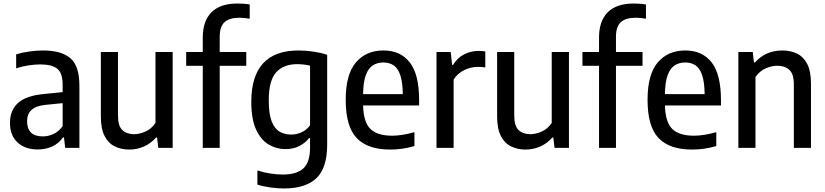

<svg xmlns="http://www.w3.org/2000/svg" viewBox="-20 -838 4676 1088"><path d="M194.5 9Q122.5 9 79.5 -30.8Q36.5 -70.5 36.5 -141Q36.5 -214 83 -255.2Q129.5 -296.5 231 -305.5L335 -316V-357Q335 -424.5 304.2 -448.8Q273.5 -473 208.5 -473Q179.5 -473 143.2 -467.8Q107 -462.5 71.5 -451V-530Q105 -540.5 146.2 -546.2Q187.5 -552 224 -552Q327 -552 378.5 -508.5Q430 -465 430 -352V0H349.5L342.5 -59H336.5Q312.5 -24.5 275.5 -7.8Q238.5 9 194.5 9ZM133.5 -151Q133.5 -65 223 -65Q251.5 -65 281.2 -77.8Q311 -90.5 335 -123V-253.5L239.5 -244Q184 -238.5 158.8 -215.2Q133.5 -192 133.5 -151Z M713 9.5Q667 9.5 630.2 -8.5Q593.5 -26.5 572.5 -67.8Q551.5 -109 551.5 -178.5V-543.5H648.5V-184Q648.5 -123.5 673.8 -100.5Q699 -77.5 739.5 -77.5Q769 -77.5 803.5 -92.2Q838 -107 861 -141.5V-543.5H958.5V0H877L870 -58.5H864.5Q834 -24.5 795 -7.5Q756 9.5 713 9.5Z M1129 0V-465H1035V-543.5H1129V-625.5Q1129 -719 1178.5 -768.5Q1228 -818 1325 -818Q1342 -818 1360.2 -816.8Q1378.5 -815.5 1395 -812.5V-732Q1380 -734.5 1366 -736Q1352 -737.5 1336.5 -737.5Q1279.5 -737.5 1252.2 -712.2Q1225 -687 1225 -630V-543.5H1375.5V-465H1225V0Z M1589.5 230Q1554 230 1513.5 224.5Q1473 219 1438.5 208V128Q1477 140 1513 145.5Q1549 151 1583 151Q1660.5 151 1698.8 116.5Q1737 82 1737 -3.5V-55.5H1731.5Q1711 -28.5 1676.8 -10.8Q1642.5 7 1597.5 7Q1546.5 7 1502.2 -19.2Q1458 -45.5 1431 -104.2Q1404 -163 1404 -261Q1404 -552 1672 -552Q1712.5 -552 1756.2 -545.5Q1800 -539 1834 -527.5V-19Q1834 114.5 1772.5 172.2Q1711 230 1589.5 230ZM1631 -75.5Q1661 -75.5 1689.8 -88.8Q1718.5 -102 1737 -128.5V-466Q1723 -469.5 1703.5 -472Q1684 -474.5 1664.5 -474.5Q1586.5 -474.5 1544.8 -428Q1503 -381.5 1503 -270Q1503 -192.5 1519.5 -150.2Q1536 -108 1564.8 -91.8Q1593.5 -75.5 1631 -75.5Z M2190.5 9.5Q2064 9.5 2001.5 -55.5Q1939 -120.5 1939 -272.5Q1939 -416.5 1996.8 -484.2Q2054.5 -552 2153 -552Q2249.5 -552 2302.2 -484.2Q2355 -416.5 2355 -270V-240.5H2037.5Q2040 -144.5 2079.5 -106.8Q2119 -69 2202.5 -69Q2257 -69 2328.5 -89V-10.5Q2291 0.5 2257.5 5Q2224 9.5 2190.5 9.5ZM2152.5 -484Q2118.5 -484 2093 -467.8Q2067.5 -451.5 2053 -412.5Q2038.5 -373.5 2037.5 -304.5H2262.5Q2261.5 -373 2248.2 -412.2Q2235 -451.5 2210.5 -467.8Q2186 -484 2152.5 -484Z M2453.5 0V-543.5H2534L2542 -470.5H2547.5Q2572 -511 2610.5 -530.2Q2649 -549.5 2692.5 -549.5Q2703.5 -549.5 2713 -548.8Q2722.5 -548 2730 -546.5V-456Q2719.5 -458 2709 -458.5Q2698.5 -459 2687 -459Q2649 -459 2610.8 -440.8Q2572.5 -422.5 2550.5 -387V0Z M2958.5 9.5Q2912.5 9.5 2875.8 -8.5Q2839 -26.5 2818 -67.8Q2797 -109 2797 -178.5V-543.5H2894V-184Q2894 -123.5 2919.2 -100.5Q2944.5 -77.5 2985 -77.5Q3014.5 -77.5 3049 -92.2Q3083.5 -107 3106.5 -141.5V-543.5H3204V0H3122.5L3115.5 -58.5H3110Q3079.5 -24.5 3040.5 -7.5Q3001.5 9.5 2958.5 9.5Z M3374.5 0V-465H3280.5V-543.5H3374.5V-625.5Q3374.5 -719 3424 -768.5Q3473.5 -818 3570.5 -818Q3587.5 -818 3605.8 -816.8Q3624 -815.5 3640.5 -812.5V-732Q3625.5 -734.5 3611.5 -736Q3597.5 -737.5 3582 -737.5Q3525 -737.5 3497.8 -712.2Q3470.5 -687 3470.5 -630V-543.5H3621V-465H3470.5V0Z M3901 9.5Q3774.5 9.5 3712 -55.5Q3649.5 -120.5 3649.5 -272.5Q3649.5 -416.5 3707.2 -484.2Q3765 -552 3863.5 -552Q3960 -552 4012.8 -484.2Q4065.5 -416.5 4065.5 -270V-240.5H3748Q3750.5 -144.5 3790 -106.8Q3829.5 -69 3913 -69Q3967.5 -69 4039 -89V-10.5Q4001.5 0.5 3968 5Q3934.5 9.5 3901 9.5ZM3863 -484Q3829 -484 3803.5 -467.8Q3778 -451.5 3763.5 -412.5Q3749 -373.5 3748 -304.5H3973Q3972 -373 3958.8 -412.2Q3945.5 -451.5 3921 -467.8Q3896.5 -484 3863 -484Z M4164 0V-543.5H4245.5L4252.5 -484H4258Q4319 -552 4413 -552Q4460 -552 4496.8 -534Q4533.5 -516 4554.5 -475Q4575.5 -434 4575.5 -364.5V0H4478.5V-359Q4478.5 -419 4453 -442.2Q4427.5 -465.5 4385 -465.5Q4355 -465.5 4320 -451Q4285 -436.5 4261 -401V0Z"/></svg>

Font: Encode Sans Semi Condensed Medium
Style: Regular
Weight: 500
Width: 4
Designer: Multiple Designers
Foundry: Impallari Type
Version: Version 3.000; ttfautohint (v1.8.3) -l 8 -r 50 -G 200 -x 14 